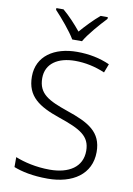

<svg xmlns="http://www.w3.org/2000/svg" viewBox="-102 -1010 750 1084"><g transform="rotate(10 273.0 -468.5)"><path d="M250 -788H306C330 -831 389 -898 426 -937V-947H385C349 -917 309 -875 277 -838C247 -875 208 -917 172 -947H131V-937C168 -898 225 -831 250 -788ZM496 -186C496 -301 419 -343 292 -386C183 -424 121 -453 121 -544C121 -628 190 -672 288 -672C345 -672 403 -660 459 -636L478 -686C422 -711 360 -724 290 -724C159 -724 62 -660 62 -543C62 -428 135 -382 254 -341C380 -298 437 -267 437 -182C437 -89 361 -42 252 -42C173 -42 104 -59 54 -79V-22C100 -4 163 10 249 10C392 10 496 -58 496 -186Z"/></g></svg>

Font: Noto Sans Sinhala UI Light
Style: Regular
Weight: 300
Designer: Jelle Bosma - Monotype Design Team
Foundry: Monotype Imaging Inc.
Version: Version 2.006